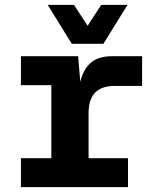

<svg xmlns="http://www.w3.org/2000/svg" viewBox="-20 -769 640 789"><path d="M66 0V-119H191V-419H66V-538H301L310 -433Q322 -484 353 -511Q384 -538 440 -538H564V-416H453Q397 -416 370.5 -388Q344 -360 344 -304V-119H506V0ZM176 -749H284L340 -663L396 -749H504L405 -589H275Z"/></svg>

Font: Geist Mono ExtraBold
Style: Regular
Weight: 800
Monospace: yes
Designer: Basement.studio, Andrés Briganti, Mateo Zaragoza
Foundry: Basement.studio, Vercel, Andrés Briganti, Guido Ferreyra, Mateo Zaragoza
Version: Version 1.500; ttfautohint (v1.8.4.7-5d5b)